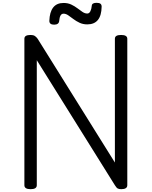

<svg xmlns="http://www.w3.org/2000/svg" viewBox="-20 -1328 1076 1362"><path d="M197 14Q153 14 153 -14V-1053Q153 -1067 164 -1073.5Q175 -1080 197 -1080Q215 -1080 226 -1073.5Q237 -1067 247 -1053L795 -175V-1053Q795 -1067 806 -1073.5Q817 -1080 839 -1080Q883 -1080 883 -1053V-14Q883 0 872 7Q861 14 840 14Q824 14 815 9Q806 4 795 -14L241 -901V-14Q241 0 230 7Q219 14 197 14ZM364 -1153Q330 -1153 330 -1180Q332 -1242 357 -1274.5Q382 -1307 431 -1307Q462 -1307 486 -1295.5Q510 -1284 529 -1269.5Q548 -1255 565 -1243.5Q582 -1232 599 -1232Q613 -1232 621 -1248Q629 -1264 631 -1287Q632 -1308 665 -1308Q684 -1308 692.5 -1301.5Q701 -1295 701 -1281Q700 -1218 674.5 -1186.5Q649 -1155 599 -1155Q569 -1155 544.5 -1166.5Q520 -1178 500.5 -1193Q481 -1208 464 -1219.5Q447 -1231 431 -1231Q417 -1231 409.5 -1218Q402 -1205 400 -1180Q399 -1167 390 -1160Q381 -1153 364 -1153Z"/></svg>

Font: Playwrite AR
Style: Regular
Weight: 400
Designer: Veronika Burian, José Scaglione
Foundry: TypeTogether
Version: Version 1.002